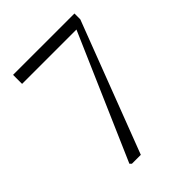

<svg xmlns="http://www.w3.org/2000/svg" viewBox="-206 -837 949 949"><g transform="rotate(-45 268.0 -363.0)"><path d="M52 -726V-663H432L148 -9L157 0H219L481 -685V-726Z"/></g></svg>

Font: Noto Serif CJK JP Light
Style: Regular
Weight: 300
Designer: Ryoko NISHIZUKA 西塚涼子 (kana & ideographs); Frank Grießhammer (Latin, Greek & Cyrillic); Wenlong ZHANG 张文龙 (bopomofo); San
Foundry: Adobe Systems Incorporated
Version: Version 1.001;PS 1.001;hotconv 16.6.54;makeotf.lib2.5.65590